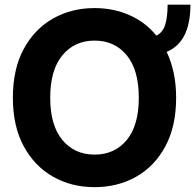

<svg xmlns="http://www.w3.org/2000/svg" viewBox="-20 -771 814 801"><path d="M374.5 9.8Q277.8 9.8 200.7 -34.2Q123.5 -78.1 78.6 -161.6Q33.7 -245.1 33.7 -363.3Q33.7 -482.4 78.6 -565.9Q123.5 -649.4 200.7 -693.4Q277.8 -737.3 374.5 -737.3Q453.1 -737.3 519.8 -708Q586.4 -678.7 632.3 -622.6Q658.7 -634.8 668.9 -667.2Q679.2 -699.7 679.2 -751.5H774.4Q774.4 -595.2 675.3 -554.7Q694.3 -514.6 704.6 -466.8Q714.8 -418.9 714.8 -363.3Q714.8 -244.6 670.2 -161.1Q625.5 -77.6 548.3 -33.9Q471.2 9.8 374.5 9.8ZM374.5 -126Q458.5 -126 508.8 -187Q559.1 -248 559.1 -363.3Q559.1 -479 508.8 -540.3Q458.5 -601.6 374.5 -601.6Q291 -601.6 240.2 -540.3Q189.5 -479 189.5 -363.3Q189.5 -248 240.2 -187Q291 -126 374.5 -126Z"/></svg>

Font: Inter Tight
Style: Bold
Weight: 700
Designer: Rasmus Andersson
Foundry: rsms
Version: Version 3.004; ttfautohint (v1.8.4.7-5d5b)